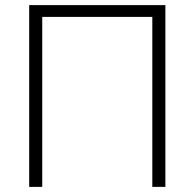

<svg xmlns="http://www.w3.org/2000/svg" viewBox="-20 -730 760 750"><path d="M94 -710H626V0H575V-664H145V0H94Z"/></svg>

Font: Oxford Sans
Style: Regular
Weight: 300
Designer: Matt McInerney, Pablo Impallari, Rodrigo Fuenzalida
Foundry: Matt McInerney, Pablo Impallari, Rodrigo Fuenzalida
Version: Version 3.000g; ttfautohint (v1.5) -l 8 -r 28 -G 28 -x 14 -D